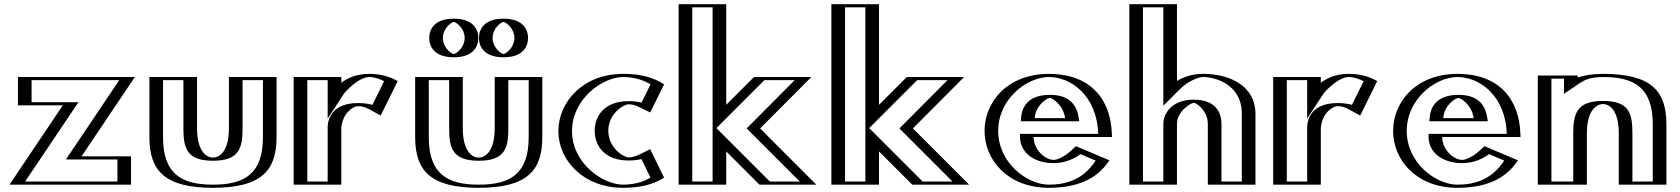

<svg xmlns="http://www.w3.org/2000/svg" viewBox="-20 -880 8008 915"><path d="M599.5 -513 345.5 -135H579.5V0H48.5L302.5 -378H90.5V-513ZM571.3 -498H105.5V-393H330.7L76.7 -15H564.5V-120H317.3ZM571.3 -498 317.3 -120H564.5V-15H76.7L330.7 -393H105.5V-498ZM599.5 -513H90.5V-378H302.5L48.5 0H579.5V-135H345.5ZM548.2 -498 294.2 -120H539.5V-15H99.8L353.8 -393H130.5V-498ZM622.7 -513H65.5V-378H279.3L25.3 0H604.5V-135H368.7Z M894 -513V-269C894 -168 921 -129 995 -129C1069 -129 1096 -168 1096 -269V-513H1273V-226C1273 -54 1187 15 995 15C803 15 717 -54 717 -226V-513ZM879 -498V-269C879 -165.2 910.9 -114 995 -114C1079.1 -114 1111 -165.2 1111 -269V-498H1258V-226C1258 -62.5 1182.1 0 995 0C807.9 0 732 -62.5 732 -226V-498ZM879 -498H732V-226C732 -62.5 807.9 0 995 0C1182.1 0 1258 -62.5 1258 -226V-498H1111V-269C1111 -165.2 1079.1 -114 995 -114C910.9 -114 879 -165.2 879 -269ZM894 -513H717V-226C717 -54.2 803.1 15 995 15C1186.9 15 1273 -54.2 1273 -226V-513H1096V-269C1096 -168.2 1068.6 -129 995 -129C921.4 -129 894 -168.2 894 -269ZM854 -498V-269C854 -174.4 869.6 -114 995 -114C1120.4 -114 1136 -174.4 1136 -269V-498H1233V-226C1233 -51.9 1145.9 0 995 0C844.1 0 757 -51.9 757 -226V-498ZM919 -513H692V-226C692 -64.6 767.4 15 995 15C1222.6 15 1298 -64.6 1298 -226V-513H1071V-269C1071 -158.8 1026.4 -129 995 -129C963.6 -129 919 -158.8 919 -269Z M1581.5 -513V-439C1581.5 -439 1639.5 -528 1740.5 -528C1806.5 -528 1852.5 -496 1852.5 -496L1778.5 -346C1778.5 -346 1745.5 -374 1686.5 -374C1594.5 -374 1581.5 -283 1581.5 -270V0H1404.5V-513ZM1566.5 -498V-388.7L1594.1 -430.8C1594.8 -431.9 1649.6 -513 1740.5 -513C1782.7 -513 1816.9 -498.5 1832.9 -490.1L1772.5 -367.8C1754.3 -377.8 1726.5 -389 1686.5 -389C1581 -389 1566.5 -285.2 1566.5 -270V-15H1419.5V-498ZM1566.5 -498H1419.5V-15H1566.5V-270C1566.5 -285.2 1581 -389 1686.5 -389C1726.5 -389 1754.3 -377.8 1772.5 -367.8L1832.9 -490.1C1816.9 -498.5 1782.7 -513 1740.5 -513C1649.6 -513 1594.8 -431.9 1594.1 -430.8L1566.5 -388.7ZM1581.5 -513H1404.5V0H1581.5V-270C1581.5 -283 1594.5 -374 1686.5 -374C1723.6 -374 1748.7 -363.8 1765.3 -354.7L1779.1 -347.1L1852.8 -496.6L1839.8 -503.4C1822.4 -512.5 1786.1 -528 1740.5 -528C1640.4 -528 1582.8 -440.9 1581.5 -439ZM1541.5 -498V-314.8L1620.4 -435.4C1624.4 -441.6 1688.7 -513 1740.5 -513C1764.2 -513 1795 -501.6 1810.4 -493L1754.8 -380.4C1736.6 -385.2 1714 -389 1686.5 -389C1535.6 -389 1541.5 -275.5 1541.5 -270V-15H1444.5V-498ZM1606.5 -513H1379.5V0H1606.5V-270C1606.5 -275.2 1609 -296.4 1618.8 -318.1C1634.9 -354.1 1668.4 -374 1686.5 -374C1704.7 -374 1722.9 -368.4 1739.5 -359.3L1794.2 -329.3L1875.3 -493.7L1865.4 -498.9C1848.4 -507.7 1806.8 -528 1740.5 -528C1670.7 -528 1630.8 -503.5 1606.5 -485.8Z M1983.5 -513H2160.5V-269C2160.5 -168 2187.5 -129 2261.5 -129C2335.5 -129 2362.5 -168 2362.5 -269V-513H2539.5V-226C2539.5 -54 2453.5 15 2261.5 15C2069.5 15 1983.5 -54 1983.5 -226ZM2379.5 -791C2430.5 -791 2471.5 -750 2471.5 -699C2471.5 -648 2430.5 -607 2379.5 -607C2328.5 -607 2287.5 -648 2287.5 -699C2287.5 -750 2328.5 -791 2379.5 -791ZM2142.5 -791C2193.5 -791 2234.5 -750 2234.5 -699C2234.5 -648 2193.5 -607 2142.5 -607C2091.5 -607 2050.5 -648 2050.5 -699C2050.5 -750 2091.5 -791 2142.5 -791ZM1998.5 -498H2145.5V-269C2145.5 -165.2 2177.4 -114 2261.5 -114C2345.6 -114 2377.5 -165.2 2377.5 -269V-498H2524.5V-226C2524.5 -62.5 2448.6 0 2261.5 0C2074.4 0 1998.5 -62.5 1998.5 -226ZM2379.5 -776C2336.8 -776 2302.5 -741.7 2302.5 -699C2302.5 -656.3 2336.8 -622 2379.5 -622C2422.2 -622 2456.5 -656.3 2456.5 -699C2456.5 -741.7 2422.2 -776 2379.5 -776ZM2142.5 -776C2185.2 -776 2219.5 -741.7 2219.5 -699C2219.5 -656.3 2185.2 -622 2142.5 -622C2099.8 -622 2065.5 -656.3 2065.5 -699C2065.5 -741.7 2099.8 -776 2142.5 -776ZM1998.5 -498V-226C1998.5 -62.5 2074.4 0 2261.5 0C2448.6 0 2524.5 -62.5 2524.5 -226V-498H2377.5V-269C2377.5 -165.2 2345.6 -114 2261.5 -114C2177.4 -114 2145.5 -165.2 2145.5 -269V-498ZM2379.5 -776C2422.2 -776 2456.5 -741.7 2456.5 -699C2456.5 -656.3 2422.2 -622 2379.5 -622C2336.8 -622 2302.5 -656.3 2302.5 -699C2302.5 -741.7 2336.8 -776 2379.5 -776ZM2142.5 -776C2099.8 -776 2065.5 -741.7 2065.5 -699C2065.5 -656.3 2099.8 -622 2142.5 -622C2185.2 -622 2219.5 -656.3 2219.5 -699C2219.5 -741.7 2185.2 -776 2142.5 -776ZM1983.5 -513V-226C1983.5 -54.2 2069.6 15 2261.5 15C2453.4 15 2539.5 -54.2 2539.5 -226V-513H2362.5V-269C2362.5 -168.2 2335.1 -129 2261.5 -129C2187.9 -129 2160.5 -168.2 2160.5 -269V-513ZM2379.5 -791C2328.5 -791 2287.5 -750 2287.5 -699C2287.5 -648 2328.5 -607 2379.5 -607C2430.5 -607 2471.5 -648 2471.5 -699C2471.5 -750 2430.5 -791 2379.5 -791ZM2142.5 -791C2091.5 -791 2050.5 -750 2050.5 -699C2050.5 -648 2091.5 -607 2142.5 -607C2193.5 -607 2234.5 -648 2234.5 -699C2234.5 -750 2193.5 -791 2142.5 -791ZM2023.5 -498H2120.5V-269C2120.5 -174.4 2136.1 -114 2261.5 -114C2386.9 -114 2402.5 -174.4 2402.5 -269V-498H2499.5V-226C2499.5 -51.9 2412.4 0 2261.5 0C2110.6 0 2023.5 -51.9 2023.5 -226ZM2379.5 -775.8C2395.9 -772 2431.5 -741.7 2431.5 -699C2431.5 -656 2395.4 -625.9 2379.5 -622.2C2363.1 -626 2327.5 -656.3 2327.5 -699C2327.5 -742 2363.6 -772.1 2379.5 -775.8ZM2142.5 -775.8C2158.9 -772 2194.5 -741.7 2194.5 -699C2194.5 -656 2158.4 -625.9 2142.5 -622.2C2126.1 -626 2090.5 -656.3 2090.5 -699C2090.5 -742 2126.6 -772.1 2142.5 -775.8ZM1958.5 -513V-226C1958.5 -64.6 2033.9 15 2261.5 15C2489.1 15 2564.5 -64.6 2564.5 -226V-513H2337.5V-269C2337.5 -158.8 2292.9 -129 2261.5 -129C2230.1 -129 2185.5 -158.8 2185.5 -269V-513ZM2379.5 -791C2285.4 -791 2262.5 -738.3 2262.5 -699C2262.5 -659.7 2285.4 -607 2379.5 -607C2473.6 -607 2496.5 -659.7 2496.5 -699C2496.5 -738.3 2473.6 -791 2379.5 -791ZM2142.5 -791C2048.4 -791 2025.5 -738.3 2025.5 -699C2025.5 -659.7 2048.4 -607 2142.5 -607C2236.6 -607 2259.5 -659.7 2259.5 -699C2259.5 -738.3 2236.6 -791 2142.5 -791Z M3122 -31 3062 -154C3062 -154 3029 -130 2976 -130C2909 -130 2854 -186 2854 -257C2854 -327 2909 -383 2976 -383C3029 -383 3062 -359 3062 -359L3122 -480C3122 -480 3064 -528 2950 -528C2801 -528 2666 -406 2666 -255C2666 -105 2802 15 2950 15C3064 15 3122 -31 3122 -31ZM3102.7 -36.3C3082 -24 3031.3 0 2950 0C2809.5 0 2681 -114.4 2681 -255C2681 -396.8 2808.7 -513 2950 -513C3031.8 -513 3082.9 -487.3 3102.8 -475L3055.6 -379.9C3038.3 -388.4 3012 -398 2976 -398C2900.4 -398 2839 -334.9 2839 -257C2839 -178.2 2900.3 -115 2976 -115C3012.3 -115 3040.2 -125.5 3055.5 -133ZM3102.7 -36.3 3055.5 -133C3040.2 -125.5 3012.3 -115 2976 -115C2900.3 -115 2839 -178.2 2839 -257C2839 -334.9 2900.4 -398 2976 -398C3012 -398 3038.3 -388.4 3055.6 -379.9L3102.8 -475C3082.9 -487.3 3031.8 -513 2950 -513C2808.7 -513 2681 -396.8 2681 -255C2681 -114.4 2809.5 0 2950 0C3031.3 0 3082 -24 3102.7 -36.3ZM3122.3 -30.4 3110.4 -23.3C3087.8 -10 3034.3 15 2950 15C2802 15 2666 -105 2666 -255C2666 -406 2801 -528 2950 -528C3035 -528 3089 -501.2 3110.7 -487.8L3122.3 -480.6L3062.5 -359.9L3049.1 -366.4C3033.1 -374.2 3009.3 -383 2976 -383C2909 -383 2854 -327 2854 -257C2854 -186 2909 -130 2976 -130C3009.3 -130 3035 -139.7 3049 -146.5L3062.5 -153.1ZM3080.1 -33.5C3062.1 -22.2 3015.8 0 2950 0C2852.3 0 2706 -102.3 2706 -255C2706 -408.8 2851.6 -513 2950 -513C3015.8 -513 3063 -489.1 3080.2 -477.7L3037.2 -391C3019.6 -395.2 3000.2 -398 2976 -398C2856.9 -398 2814 -323.3 2814 -257C2814 -189.8 2856.9 -115 2976 -115C3000.3 -115 3022.5 -118.5 3037 -121.9ZM3144.9 -33.2 3078.7 -168.9 3023.8 -142.2C3010.3 -135.6 2990.9 -130 2976 -130C2952.5 -130 2879 -174.4 2879 -257C2879 -338.7 2952.4 -383 2976 -383C2991.7 -383 3008.4 -378.3 3023.9 -370.8L3078.6 -344.2L3144.9 -477.9C3116.8 -495.3 3064.2 -528 2950 -528C2758 -528 2641 -394 2641 -255C2641 -117 2759.2 15 2950 15C3062.8 15 3115.1 -15.6 3144.9 -33.2Z M3825 -513 3581 -268 3849 0H3621L3416 -205V0H3239V-860H3416V-334L3595 -513ZM3788.9 -498 3559.8 -268 3812.8 -15H3627.2L3401 -241.2V-15H3254V-845H3401V-297.8L3601.2 -498ZM3788.9 -498H3601.2L3401 -297.8V-845H3254V-15H3401V-241.2L3627.2 -15H3812.8L3559.8 -268ZM3825 -513H3595L3416 -334V-860H3239V0H3416V-205L3621 0H3849L3581 -268ZM3376 -845V-15H3279V-845ZM3394.2 -269.5 3622.7 -498H3767.4L3538.3 -268L3791.3 -15H3648.7ZM3846.5 -513H3573.5L3441 -380.5V-860H3214V0H3441V-158.5L3599.5 0H3870.5L3602.5 -268Z M4553 -513 4309 -268 4577 0H4349L4144 -205V0H3967V-860H4144V-334L4323 -513ZM4516.9 -498 4287.8 -268 4540.8 -15H4355.2L4129 -241.2V-15H3982V-845H4129V-297.8L4329.2 -498ZM4516.9 -498H4329.2L4129 -297.8V-845H3982V-15H4129V-241.2L4355.2 -15H4540.8L4287.8 -268ZM4553 -513H4323L4144 -334V-860H3967V0H4144V-205L4349 0H4577L4309 -268ZM4104 -845V-15H4007V-845ZM4122.2 -269.5 4350.7 -498H4495.4L4266.3 -268L4519.3 -15H4376.7ZM4574.5 -513H4301.5L4169 -380.5V-860H3942V0H4169V-158.5L4327.5 0H4598.5L4330.5 -268Z M4886 -317C4889 -364 4923 -413 4984 -413C5036 -413 5073 -371 5081 -317ZM5117 -173C5004 -60 4881 -141 4881 -227H5254C5254 -418 5135 -528 4979 -528C4824 -528 4697 -406 4697 -256C4697 -107 4824 15 4979 15C5093 15 5187 -22 5245 -119ZM4870 -302 4871 -318C4874.4 -370.8 4913.5 -428 4984 -428C5045.3 -428 5087.1 -378.2 5095.8 -319.2L5098.4 -302ZM5120.3 -155.3C5037.6 -79 4946.6 -94.7 4898.8 -146.8C4878.5 -168.9 4866 -197.3 4866 -227V-242H5238.7C5232.6 -415.4 5123.2 -513 4979 -513C4831.8 -513 4712 -397.2 4712 -256C4712 -115.8 4831.8 0 4979 0C5083.7 0 5167 -30.9 5222.8 -112.1ZM4870 -302H5098.4L5095.8 -319.2C5087.1 -378.2 5045.3 -428 4984 -428C4913.5 -428 4874.4 -370.8 4871 -318ZM5120.3 -155.3 5222.8 -112.1C5167 -30.9 5083.7 0 4979 0C4831.8 0 4712 -115.8 4712 -256C4712 -397.2 4831.8 -513 4979 -513C5123.2 -513 5232.6 -415.4 5238.7 -242H4866V-227C4866 -197.3 4878.5 -168.9 4898.8 -146.8C4946.6 -94.7 5037.6 -79 5120.3 -155.3ZM4886 -317H5081C5073 -371 5036 -413 4984 -413C4923.1 -413 4889 -364 4886 -317ZM5110.1 -166.4 5117.2 -172.9 5245.6 -118.8 5235.1 -103.6C5176 -17.5 5086.6 15 4979 15C4824 15 4697 -107 4697 -256C4697 -406 4824 -528 4979 -528C5131.2 -528 5247.3 -423.1 5253.7 -242.5L5254.3 -227H4881C4881 -201.6 4891.7 -176.6 4909.8 -156.9C4951.8 -111.2 5032.9 -95 5110.1 -166.4ZM4845 -302H5123.3L5120.9 -317.8C5113.6 -367.1 5087.6 -428 4984 -428C4870.4 -428 4848.7 -359.6 4846 -317.4ZM5129 -145.4 5201.4 -114.8C5143.4 -24.3 5060.4 0 4979 0C4874.6 0 4737 -104 4737 -256C4737 -409.1 4874.6 -513 4979 -513C5081.4 -513 5207.4 -427 5213.7 -242H4841V-227C4841 -176.9 4875 -121.8 4959.7 -106.1C5027.7 -93.6 5088.2 -114.3 5129 -145.4ZM5056.1 -317H4911C4914.7 -374.6 4965.7 -413 4984 -413C4994.3 -413 5046.6 -381.1 5056.1 -317ZM5083.2 -161C5050.5 -130.8 5018.5 -120 5005.4 -118.3C4996.6 -117.1 4965.6 -120.1 4936.6 -151.7C4918.1 -171.8 4906 -198.9 4906 -227H5279.3L5278.7 -242.2C5272.7 -411.9 5172.8 -528 4979 -528C4781.2 -528 4672 -394.2 4672 -256C4672 -118.9 4781.2 15 4979 15C5111.8 15 5204.8 -25.8 5261.5 -108.3L5266.8 -116.1L5107.4 -183.3Z M5564 -860V-459C5604 -499 5657 -528 5713 -528C5807 -528 5938 -481 5938 -338V0H5761V-290C5761 -341 5726 -390 5669 -390C5616 -390 5564 -341 5564 -290V0H5387V-860ZM5549 -845V-422.8L5574.6 -448.4C5612.6 -486.4 5662.3 -513 5713 -513C5804.1 -513 5923 -468.6 5923 -338V-15H5776V-290C5776 -347.2 5736.1 -405 5669 -405C5607.9 -405 5549 -350.4 5549 -290V-15H5402V-845ZM5549 -845H5402V-15H5549V-290C5549 -350.4 5607.9 -405 5669 -405C5736.1 -405 5776 -347.2 5776 -290V-15H5923V-338C5923 -468.6 5804.1 -513 5713 -513C5662.3 -513 5612.6 -486.4 5574.6 -448.4L5549 -422.8ZM5564 -860H5387V0H5564V-290C5564 -341.1 5615.9 -390 5669 -390C5726 -390 5761 -341 5761 -290V0H5938V-338C5938 -481 5807 -528 5713 -528C5657 -528 5604 -499 5564 -459ZM5524 -845V-376.3L5601.5 -453.7C5642.4 -494.7 5692.4 -513 5713 -513C5767.8 -513 5898 -480.3 5898 -338V-15H5801V-290C5801 -336 5780.1 -405 5669 -405C5564.1 -405 5524 -338.2 5524 -290V-15H5427V-845ZM5589 -860H5362V0H5589V-290C5589 -349.4 5653.9 -388.9 5669.1 -390C5682.4 -389.9 5736 -351.6 5736 -290V0H5963V-338C5963 -469.2 5843.2 -528 5713 -528C5657.6 -528 5618.1 -511.5 5589 -494.2Z M6249.5 -513V-439C6249.5 -439 6307.5 -528 6408.5 -528C6474.5 -528 6520.5 -496 6520.5 -496L6446.5 -346C6446.5 -346 6413.5 -374 6354.5 -374C6262.5 -374 6249.5 -283 6249.5 -270V0H6072.5V-513ZM6234.5 -498V-388.7L6262.1 -430.8C6262.8 -431.9 6317.6 -513 6408.5 -513C6450.7 -513 6484.9 -498.5 6500.9 -490.1L6440.5 -367.8C6422.3 -377.8 6394.5 -389 6354.5 -389C6249 -389 6234.5 -285.2 6234.5 -270V-15H6087.5V-498ZM6234.5 -498H6087.5V-15H6234.5V-270C6234.5 -285.2 6249 -389 6354.5 -389C6394.5 -389 6422.3 -377.8 6440.5 -367.8L6500.9 -490.1C6484.9 -498.5 6450.7 -513 6408.5 -513C6317.6 -513 6262.8 -431.9 6262.1 -430.8L6234.5 -388.7ZM6249.5 -513H6072.5V0H6249.5V-270C6249.5 -283 6262.5 -374 6354.5 -374C6391.6 -374 6416.7 -363.8 6433.3 -354.7L6447.1 -347.1L6520.8 -496.6L6507.8 -503.4C6490.4 -512.5 6454.1 -528 6408.5 -528C6308.4 -528 6250.8 -440.9 6249.5 -439ZM6209.5 -498V-314.8L6288.4 -435.4C6292.4 -441.6 6356.7 -513 6408.5 -513C6432.2 -513 6463 -501.6 6478.4 -493L6422.8 -380.4C6404.6 -385.2 6382 -389 6354.5 -389C6203.6 -389 6209.5 -275.5 6209.5 -270V-15H6112.5V-498ZM6274.5 -513H6047.5V0H6274.5V-270C6274.5 -275.2 6277 -296.4 6286.8 -318.1C6302.9 -354.1 6336.4 -374 6354.5 -374C6372.7 -374 6390.9 -368.4 6407.5 -359.3L6462.2 -329.3L6543.3 -493.7L6533.4 -498.9C6516.4 -507.7 6474.8 -528 6408.5 -528C6338.7 -528 6298.8 -503.5 6274.5 -485.8Z M6833 -317C6836 -364 6870 -413 6931 -413C6983 -413 7020 -371 7028 -317ZM7064 -173C6951 -60 6828 -141 6828 -227H7201C7201 -418 7082 -528 6926 -528C6771 -528 6644 -406 6644 -256C6644 -107 6771 15 6926 15C7040 15 7134 -22 7192 -119ZM6817 -302 6818 -318C6821.4 -370.8 6860.5 -428 6931 -428C6992.3 -428 7034.1 -378.2 7042.8 -319.2L7045.4 -302ZM7067.3 -155.3C6984.6 -79 6893.6 -94.7 6845.8 -146.8C6825.5 -168.9 6813 -197.3 6813 -227V-242H7185.7C7179.6 -415.4 7070.2 -513 6926 -513C6778.8 -513 6659 -397.2 6659 -256C6659 -115.8 6778.8 0 6926 0C7030.7 0 7114 -30.9 7169.8 -112.1ZM6817 -302H7045.4L7042.8 -319.2C7034.1 -378.2 6992.3 -428 6931 -428C6860.5 -428 6821.4 -370.8 6818 -318ZM7067.3 -155.3 7169.8 -112.1C7114 -30.9 7030.7 0 6926 0C6778.8 0 6659 -115.8 6659 -256C6659 -397.2 6778.8 -513 6926 -513C7070.2 -513 7179.6 -415.4 7185.7 -242H6813V-227C6813 -197.3 6825.5 -168.9 6845.8 -146.8C6893.6 -94.7 6984.6 -79 7067.3 -155.3ZM6833 -317H7028C7020 -371 6983 -413 6931 -413C6870.1 -413 6836 -364 6833 -317ZM7057.1 -166.4 7064.2 -172.9 7192.6 -118.8 7182.1 -103.6C7123 -17.5 7033.6 15 6926 15C6771 15 6644 -107 6644 -256C6644 -406 6771 -528 6926 -528C7078.2 -528 7194.3 -423.1 7200.7 -242.5L7201.3 -227H6828C6828 -201.6 6838.7 -176.6 6856.8 -156.9C6898.8 -111.2 6979.9 -95 7057.1 -166.4ZM6792 -302H7070.3L7067.9 -317.8C7060.6 -367.1 7034.6 -428 6931 -428C6817.4 -428 6795.7 -359.6 6793 -317.4ZM7076 -145.4 7148.4 -114.8C7090.4 -24.3 7007.4 0 6926 0C6821.6 0 6684 -104 6684 -256C6684 -409.1 6821.6 -513 6926 -513C7028.4 -513 7154.4 -427 7160.7 -242H6788V-227C6788 -176.9 6822 -121.8 6906.7 -106.1C6974.7 -93.6 7035.2 -114.3 7076 -145.4ZM7003.1 -317H6858C6861.7 -374.6 6912.7 -413 6931 -413C6941.3 -413 6993.6 -381.1 7003.1 -317ZM7030.2 -161C6997.5 -130.8 6965.5 -120 6952.4 -118.3C6943.6 -117.1 6912.6 -120.1 6883.6 -151.7C6865.1 -171.8 6853 -198.9 6853 -227H7226.3L7225.7 -242.2C7219.7 -411.9 7119.8 -528 6926 -528C6728.2 -528 6619 -394.2 6619 -256C6619 -118.9 6728.2 15 6926 15C7058.8 15 7151.8 -25.8 7208.5 -108.3L7213.8 -116.1L7054.4 -183.3Z M7517.5 0H7333.5V-520H7473.5V-491C7507.5 -514 7554.5 -528 7619.5 -528C7811.5 -528 7896.5 -459 7896.5 -287V0H7719.5V-244C7719.5 -345 7693.5 -384 7619.5 -384C7545.5 -384 7517.5 -345 7517.5 -244ZM7502.5 -15H7348.5V-505H7458.5V-462.7L7481.9 -478.6C7512.8 -499.5 7556.6 -513 7619.5 -513C7806.6 -513 7881.5 -450.6 7881.5 -287V-15H7734.5V-244C7734.5 -347.6 7703.8 -399 7619.5 -399C7535.5 -399 7502.5 -347.9 7502.5 -244ZM7502.5 -15V-244C7502.5 -347.9 7535.5 -399 7619.5 -399C7703.8 -399 7734.5 -347.6 7734.5 -244V-15H7881.5V-287C7881.5 -450.6 7806.6 -513 7619.5 -513C7556.6 -513 7512.8 -499.5 7481.9 -478.6L7458.5 -462.7V-505H7348.5V-15ZM7517.5 0V-244C7517.5 -344.8 7545.9 -384 7619.5 -384C7693.2 -384 7719.5 -344.8 7719.5 -244V0H7896.5V-287C7896.5 -458.8 7811.4 -528 7619.5 -528C7554.5 -528 7507.5 -514 7473.5 -491V-520H7333.5V0ZM7477.5 -15H7373.5V-505H7433.5V-433L7508.5 -483.7C7538.3 -503.9 7572.5 -513 7619.5 -513C7770.3 -513 7856.5 -461.2 7856.5 -287V-15H7759.5V-244C7759.5 -338.5 7745 -399 7619.5 -399C7494.3 -399 7477.5 -338.7 7477.5 -244ZM7542.5 0V-244C7542.5 -354.2 7588 -384 7619.5 -384C7650.9 -384 7694.5 -354.1 7694.5 -244V0H7921.5V-287C7921.5 -448.4 7847.1 -528 7619.5 -528C7571.7 -528 7530.5 -521.4 7498.5 -510.8V-520H7308.5V0Z"/></svg>

Font: Hussar Outliner
Style: Regular
Weight: 700
Foundry: Cannot Into Space Fonts
Version: Version 0.92